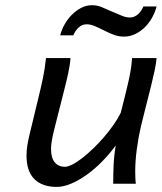

<svg xmlns="http://www.w3.org/2000/svg" viewBox="-20 -714 628 746"><path d="M419.9 0Q419.9 -36.1 421.4 -72.5Q422.9 -108.9 429.7 -148.9Q404.8 -114.7 375.5 -85.2Q346.2 -55.7 315.9 -34.2Q285.6 -12.7 255.9 -0.2Q226.1 12.2 200.2 12.2Q144 12.2 113.5 -18.3Q83 -48.8 83 -109.9Q83 -128.4 86.2 -148.7Q89.4 -168.9 95.2 -192.9L129.4 -334.5Q134.8 -356.9 139.2 -375.7Q143.6 -394.5 147.2 -412.4Q150.9 -430.2 153.6 -448.5Q156.2 -466.8 158.7 -488.3H253.9Q252 -460.9 244.4 -426.5Q236.8 -392.1 224.1 -342.8Q205.1 -268.6 191.7 -215.1Q178.2 -161.6 178.2 -136.7Q178.2 -100.1 192.9 -83Q207.5 -65.9 231.9 -65.9Q243.7 -65.9 261.5 -75Q279.3 -84 299.6 -99.9Q319.8 -115.7 341.6 -136.5Q363.3 -157.2 383.3 -180.4Q403.3 -203.6 420.7 -228.3Q438 -252.9 449.2 -275.9Q458.5 -313 466.1 -342.8Q473.6 -372.6 479.2 -397.7Q484.9 -422.9 488.3 -444.8Q491.7 -466.8 493.2 -488.3H588.4Q586.9 -469.2 581.1 -441.2Q575.2 -413.1 566.7 -378.7Q558.1 -344.2 547.9 -304.7Q537.6 -265.1 527.3 -222.2Q517.6 -180.2 511.5 -134Q505.4 -87.9 505.4 -48.8Q505.4 -34.7 505.9 -22.7Q506.3 -10.7 507.8 0ZM213.9 -576.7Q219.2 -598.6 231.2 -619.6Q243.2 -640.6 259.5 -657Q275.9 -673.3 295.7 -683.6Q315.4 -693.8 337.4 -693.8Q357.9 -693.8 375.2 -686.3Q392.6 -678.7 415.5 -668.9Q439.5 -658.7 454.8 -652.3Q470.2 -646 485.8 -646Q494.6 -646 502.4 -649.7Q510.3 -653.3 516.8 -659.2Q523.4 -665 528.6 -672.9Q533.7 -680.7 537.1 -689H588.4Q582.5 -666 570.6 -644.8Q558.6 -623.5 542 -607.4Q525.4 -591.3 504.9 -581.5Q484.4 -571.8 461.9 -571.8Q442.4 -571.8 424.3 -578.1Q406.2 -584.5 386.2 -594.7Q361.3 -607.4 345.9 -613.5Q330.6 -619.6 316.9 -619.6Q298.8 -619.6 285.2 -606.9Q271.5 -594.2 265.1 -576.7Z"/></svg>

Font: Andika New Basic
Style: Italic
Weight: 400
Italic angle: -14°
Designer: Victor Gaultney, Annie Olsen, Julie Remington, Don Collingsworth, Eric Hays
Foundry: SIL International
Version: Version 5.500